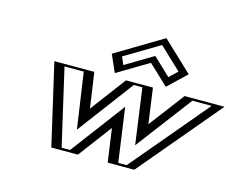

<svg xmlns="http://www.w3.org/2000/svg" viewBox="-110 -998 1474 1170"><g transform="rotate(15 627.0 -412.5)"><path d="M442 0H322L203.8 -513H407.8L448.2 -236L655.8 -513H777.8L816.2 -236L1025.8 -513H1229.8L798 0H678L641 -265ZM528.4 -649 568.6 -558 755.8 -670 874.6 -558 970.4 -649 798.9 -811ZM436.8 -15 652.3 -301.9 692.3 -15H793.6L1200.2 -498H1030.9L804.8 -199.3L763.5 -498H661L437 -199.3L393.6 -498H224.3L335.6 -15ZM548.5 -645.9 793.3 -792.4 948.4 -645.9 877.9 -578.9 761.5 -688.6 578.1 -578.9ZM436.8 -15H335.6L224.3 -498H393.6L437 -199.3L661 -498H763.5L804.8 -199.3L1030.9 -498H1200.2L793.6 -15H692.3L652.3 -301.9ZM548.5 -645.9 578.1 -578.9 761.5 -688.6 877.9 -578.9 948.4 -645.9 793.3 -792.4ZM442 0 641 -265 678 0H798L1229.8 -513H1025.8L816.2 -236L777.8 -513H655.8L448.2 -236L407.8 -513H203.8L322 0ZM528.4 -649 798.9 -811 970.4 -649 874.6 -558 755.8 -670 568.6 -558ZM412.7 -15H359.3L248.1 -498H369.5L420.8 -145.4L685.1 -498H739.4L788.1 -145.4L1055.1 -498H1176.4L769.8 -15H716.5L668.9 -356.1ZM570.7 -647.4 788.9 -778.1 927.2 -647.4 876.1 -598.9 765.9 -702.9 592.1 -598.9ZM466.1 0 624.4 -210.8 653.9 0H821.8L1253.6 -513H1001.7L832.8 -289.9L802 -513H631.7L464.4 -289.9L432 -513H180.1L298.2 0ZM506.3 -647.5 554.6 -538 751.5 -655.7 876.3 -538 991.6 -647.5 803.3 -825.3Z"/></g></svg>

Font: Hussar Outliner
Style: Obl
Weight: 700
Foundry: Cannot Into Space Fonts
Version: Version 0.92